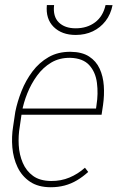

<svg xmlns="http://www.w3.org/2000/svg" viewBox="-20 -748 478 778"><path d="M186 10.7Q134.8 10.7 101.6 -11.7Q68.4 -34.2 51 -70.8Q33.7 -107.4 30 -150.9Q26.4 -194.3 33.2 -235.8L42 -294.9Q50.3 -336.4 67.4 -379.4Q84.5 -422.4 111.6 -458.5Q138.7 -494.6 177 -516.6Q215.3 -538.6 266.1 -538.1Q312.5 -537.6 341.1 -519Q369.6 -500.5 383.8 -469.7Q397.9 -439 400.6 -400.9Q403.3 -362.8 397.5 -322.3L391.6 -283.2H57.6L62.5 -308.1H369.1L371.1 -322.8Q378.4 -368.2 372.8 -412.1Q367.2 -456.1 341.6 -484.1Q315.9 -512.2 264.6 -513.7Q220.7 -514.2 187.5 -494.4Q154.3 -474.6 130.1 -441.4Q106 -408.2 90.6 -369.6Q75.2 -331.1 68.8 -294.9L60.1 -234.9Q53.7 -198.2 55.9 -159.7Q58.1 -121.1 72.3 -88.1Q86.4 -55.2 114 -35.2Q141.6 -15.1 187 -14.6Q227.1 -14.2 261.5 -28.6Q295.9 -43 324.2 -68.4L337.4 -51.3Q315.9 -31.7 292.2 -17.6Q268.6 -3.4 241.9 3.7Q215.3 10.7 186 10.7ZM407.7 -727.5 436 -727.1Q428.7 -689.9 407.7 -662.8Q386.7 -635.7 356 -621.1Q325.2 -606.4 286.6 -606.4Q230.5 -606.4 197.5 -638.9Q164.6 -671.4 169.9 -727.5H199.2Q193.8 -681.2 218.3 -657.2Q242.7 -633.3 286.6 -633.3Q333 -633.3 365.2 -657.5Q397.5 -681.6 407.7 -727.5Z"/></svg>

Font: Roboto Condensed Thin
Style: Italic
Weight: 250
Italic angle: -12°
Designer: Christian Robertson
Foundry: Google
Version: Version 3.008; 2023